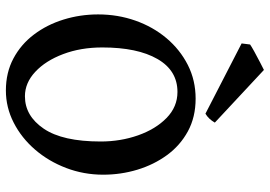

<svg xmlns="http://www.w3.org/2000/svg" viewBox="-148 -724 887 630"><g transform="rotate(90 295.0 -409.5)"><path d="M277.3 14.2Q218.8 14.2 172.4 -10.5Q126 -35.2 93.8 -77.9Q61.5 -120.6 44.7 -175Q27.8 -229.5 27.8 -288.6Q27.8 -353 48.1 -410.6Q68.4 -468.3 105.7 -512.7Q143.1 -557.1 193.6 -582.8Q244.1 -608.4 304.2 -608.4Q364.7 -608.4 411.4 -583Q458 -557.6 489.5 -514.4Q521 -471.2 537.4 -417Q553.7 -362.8 553.7 -305.2Q553.7 -241.2 531.7 -183.6Q509.8 -126 471.4 -81.5Q433.1 -37.1 383.1 -11.5Q333 14.2 277.3 14.2ZM296.4 -48.3Q360.8 -48.3 402.8 -110.1Q444.8 -171.9 444.8 -296.9Q444.8 -361.8 424.6 -419.4Q404.3 -477.1 367.7 -512.9Q331.1 -548.8 282.2 -548.8Q211.9 -548.8 174.1 -483.2Q136.2 -417.5 136.2 -302.2Q136.2 -231.4 158 -173.8Q179.7 -116.2 216.1 -82.3Q252.4 -48.3 296.4 -48.3ZM382.8 -671.4Q371.1 -650.9 353.5 -640.6L123 -759.3L126.5 -787.1Q131.8 -791 149.4 -800.8Q167 -810.5 185.1 -819.8Q203.1 -829.1 210 -832.5Z"/></g></svg>

Font: Namdhinggo SemiBold
Style: Regular
Weight: 600
Designer: Victor Gaultney
Foundry: SIL International
Version: Version 3.001